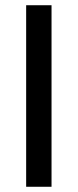

<svg xmlns="http://www.w3.org/2000/svg" viewBox="-20 -714 297 734"><path d="M80 0V-694H177V0Z"/></svg>

Font: TypoPRO Titillium Text
Style: 600 wt
Weight: 600
Designer: Accademia di Belle Arti di Urbino and others
Foundry: Accademia di Belle Arti di Urbino and others.
Version: Version 25.000